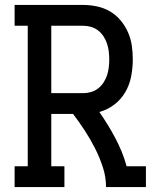

<svg xmlns="http://www.w3.org/2000/svg" viewBox="-20 -755 640 775"><path d="M39 0V-84H92V-651H39V-735H316Q344 -735 372 -729Q400 -723 424 -709Q448 -695 466.5 -673Q485 -651 496.5 -625Q508 -599 512 -571Q516 -543 516 -515Q516 -481 509.5 -447Q503 -413 486 -383.5Q469 -354 441.5 -333Q414 -312 381 -303Q399 -277 415 -251Q431 -225 445.5 -197.5Q460 -170 471.5 -142Q483 -114 491 -84H569V0H408Q408 -41 395 -80.5Q382 -120 363.5 -156.5Q345 -193 322.5 -227.5Q300 -262 275 -295H187V-84H240V0ZM187 -379H316Q332 -379 347.5 -383.5Q363 -388 376 -398Q389 -408 398 -422Q407 -436 412 -451Q417 -466 419 -482.5Q421 -499 421 -515Q421 -531 419 -547.5Q417 -564 412 -579Q407 -594 398 -608Q389 -622 376 -632Q363 -642 347.5 -646.5Q332 -651 316 -651H187Z"/></svg>

Font: Iosevka Curly Slab MdEx
Style: Regular
Weight: 500
Width: 7
Monospace: yes
Designer: Belleve Invis
Foundry: Belleve Invis
Version: Version 11.1.0; ttfautohint (v1.8.3)